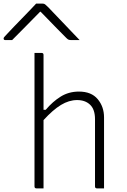

<svg xmlns="http://www.w3.org/2000/svg" viewBox="-81 -1043 701 1063"><path d="M121 0Q110 0 110 -11V-750H149Q160 -750 160 -739V-435H172Q211 -481 255.5 -508.5Q300 -536 356 -536Q425 -536 460 -494Q495 -452 495 -393V0H456Q445 0 445 -11V-383Q445 -437 418 -463Q391 -489 346 -489Q301 -489 256.5 -462Q212 -435 160 -378V0ZM119 -1023H155Q163 -1023 168.5 -1019Q174 -1015 188 -1001Q196 -992 216 -971.5Q236 -951 261.5 -924Q287 -897 313 -870Q339 -843 360 -821H316Q305 -821 299.5 -823Q294 -825 287 -832Q273 -846 234.5 -885Q196 -924 144 -978H141Q89 -925 52 -887.5Q15 -850 -14 -821H-51Q-61 -821 -61 -830Q-61 -834 -57 -838.5Q-53 -843 -39 -858Q-26 -872 -4.5 -894.5Q17 -917 41.5 -942Q66 -967 87 -989Q108 -1011 119 -1023Z"/></svg>

Font: Recursive Sn Lnr St Lt
Style: Regular
Weight: 300
Version: Version 1.079;hotconv 1.0.112;makeotfexe 2.5.65598; ttfautoh